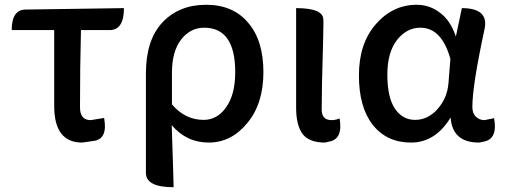

<svg xmlns="http://www.w3.org/2000/svg" viewBox="-20 -584 2117 804"><path d="M416 -90Q432 -2 373 6L324 13Q207 13 207 -140V-458H29Q29 -544 88 -544L499 -550Q499 -458 439 -458H319Q315 -306 315 -134Q315 -81 360 -81L416 -90Z M707 200Q591 200 591 140V-276Q591 -416 660 -490Q730 -564 843 -564Q956 -564 1019 -489Q1083 -415 1083 -282Q1083 -149 1015 -68Q948 13 854 13Q761 13 699 -60Q707 179 707 200ZM833 -82Q890 -82 927 -135Q965 -188 965 -282Q965 -468 835 -468Q777 -468 738 -418Q700 -368 700 -279V-147Q755 -82 833 -82Z M1341 13Q1275 13 1247 -23Q1220 -60 1220 -133V-550Q1336 -550 1334 -500Q1335 -502 1333 -412Q1327 -212 1327 -126Q1327 -81 1368 -81Q1385 -81 1402 -88Q1417 -1 1358 9Z M1867 -92Q1803 13 1701 13Q1600 13 1541 -61Q1483 -135 1483 -268Q1483 -402 1554 -483Q1625 -564 1725 -564Q1779 -564 1822 -531Q1866 -499 1889 -431L1914 -550Q2028 -550 2009 -462Q1958 -226 1958 -136Q1958 -109 1973 -95Q1988 -81 2009 -81L2049 -89Q2065 -2 2006 9L1986 13Q1874 13 1867 -92ZM1633 -130Q1665 -82 1718 -82Q1772 -82 1812 -127Q1853 -173 1858 -236L1866 -337Q1830 -468 1740 -468Q1683 -468 1642 -416Q1602 -364 1602 -271Q1602 -178 1633 -130Z"/></svg>

Font: Swei Half Moon CJK TC
Style: Medium
Weight: 500
Version: Version 2.125